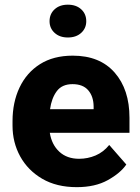

<svg xmlns="http://www.w3.org/2000/svg" viewBox="-20 -770 582 800"><path d="M299.8 9.8Q215.8 9.8 156 -25.1Q96.2 -60.1 64.2 -118.2Q32.2 -176.3 32.2 -246.6V-265.1Q32.2 -343.8 61.5 -405.5Q90.8 -467.3 146.7 -502.7Q202.6 -538.1 283.2 -538.1Q396 -538.1 457.8 -467.5Q519.5 -397 519.5 -279.3V-216.8H187.5Q195.3 -167.5 227.1 -137.9Q258.8 -108.4 309.6 -108.4Q345.7 -108.4 378.4 -122.3Q411.1 -136.2 435.1 -166L506.3 -84.5Q481.9 -48.8 429.2 -19.5Q376.5 9.8 299.8 9.8ZM282.2 -419.4Q238.3 -419.4 216.6 -390.1Q194.8 -360.8 188.5 -314.9H370.1V-326.7Q369.6 -368.2 347.7 -393.8Q325.7 -419.4 282.2 -419.4ZM186.5 -681.6Q186.5 -711.9 207.5 -731.2Q228.5 -750.5 262.7 -750.5Q297.4 -750.5 318.4 -731.2Q339.4 -711.9 339.4 -681.6Q339.4 -652.3 318.4 -633.1Q297.4 -613.8 262.7 -613.8Q228.5 -613.8 207.5 -633.1Q186.5 -652.3 186.5 -681.6Z"/></svg>

Font: Vazirmatn UI ExtraBold
Style: Regular
Weight: 800
Designer: Saber Rastikerdar
Foundry: Saber Rastikerdar
Version: Version 33.003